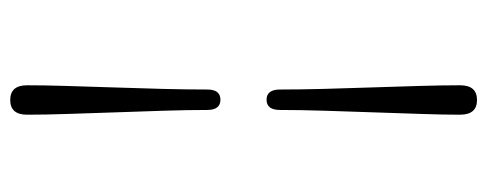

<svg xmlns="http://www.w3.org/2000/svg" viewBox="-316 -504 976 385"><g transform="rotate(-90 172.5 -312.0)"><path d="M185 -385Q185 -358.5 164.5 -358.5Q144 -358.5 144 -385Q144 -423.5 142.5 -471.2Q141 -519 139.2 -569.2Q137.5 -619.5 136 -665.5Q134.5 -711.5 134.5 -746Q134.5 -780 164 -780Q193.5 -780 193.5 -746Q193.5 -714 192.2 -668.8Q191 -623.5 189.2 -572.8Q187.5 -522 186.2 -473.2Q185 -424.5 185 -385ZM144 -239Q144 -266 164.5 -266Q185 -266 185 -239Q185 -201 186.2 -153Q187.5 -105 189.2 -54.8Q191 -4.5 192.2 41.5Q193.5 87.5 193.5 122Q193.5 156 164 156Q134.5 156 134.5 122Q134.5 90 136 44.8Q137.5 -0.5 139.2 -51.2Q141 -102 142.5 -151Q144 -200 144 -239Z"/></g></svg>

Font: Fraunces 9pt S050 Light
Style: Regular
Weight: 300
Version: Version 1.000; ttfautohint (v1.8.3)